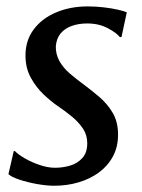

<svg xmlns="http://www.w3.org/2000/svg" viewBox="-20 -584 454 614"><path d="M368.5 -465.5H363Q353.5 -478.5 324.8 -493.8Q296 -509 259 -509Q231.5 -509 209.2 -501Q187 -493 173.8 -477Q160.5 -461 158.5 -436Q158 -410.5 169.8 -389.2Q181.5 -368 201.8 -350.2Q222 -332.5 245.5 -315.5Q271 -296.5 297 -274.5Q323 -252.5 340.2 -223.5Q357.5 -194.5 357.5 -153.5Q357.5 -114 341 -83.5Q324.5 -53 296 -32.2Q267.5 -11.5 231 -0.8Q194.5 10 153.5 10Q129 10 98.2 4.5Q67.5 -1 42 -9.5Q16.5 -18 7 -27L24 -101H27.5Q38.5 -89.5 60.5 -77Q82.5 -64.5 108 -56Q133.5 -47.5 156 -47.5Q181 -47.5 204.5 -54.5Q228 -61.5 243.5 -78.8Q259 -96 259 -126Q259 -152.5 245 -173.2Q231 -194 209.2 -211.8Q187.5 -229.5 164.5 -245Q144 -259 120 -281.5Q96 -304 78.8 -335Q61.5 -366 61.5 -406.5Q61.5 -455 88 -490.2Q114.5 -525.5 159.8 -544.5Q205 -563.5 260.5 -563.5Q286.5 -563.5 312 -560.5Q337.5 -557.5 357.2 -553Q377 -548.5 385.5 -544.5Z"/></svg>

Font: Merriweather 28pt
Style: Italic
Weight: 400
Italic angle: -7.8°
Version: Version 2.101